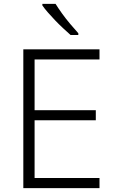

<svg xmlns="http://www.w3.org/2000/svg" viewBox="-20 -968 593 988"><path d="M492 0H100V-714H492V-662H158V-401H473V-349H158V-52H492ZM266 -948Q279 -927 299 -899Q319 -871 342 -844Q365 -817 383 -797V-788H343Q325 -804 304 -823.5Q283 -843 263 -864Q243 -885 226 -904.5Q209 -924 198 -940V-948Z"/></svg>

Font: Noto Sans Devanagari Light
Style: Regular
Weight: 300
Version: Version 2.003